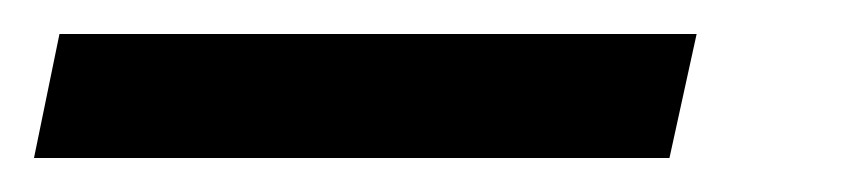

<svg xmlns="http://www.w3.org/2000/svg" viewBox="-111 65 504 113"><path d="M-91 158H283L299 85H-76Z"/></svg>

Font: Noto Sans SemiCondensed SemiBold
Style: Italic
Weight: 600
Width: 4
Italic angle: -12°
Designer: Monotype Design Team
Foundry: Monotype Imaging Inc.
Version: Version 2.013